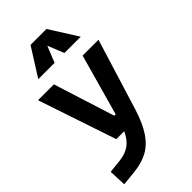

<svg xmlns="http://www.w3.org/2000/svg" viewBox="-306 -880 1199 1199"><g transform="rotate(-45 293.0 -280.5)"><path d="M28.3 234.4 23.4 119.6 112.8 109.9Q166.5 104 202.1 78.6Q237.8 53.2 262.2 0H192.4L18.6 -517.6H158.7L287.1 -112.3H299.3L412.6 -517.6H552.7L407.2 -45.9Q377.9 47.4 339.8 104.2Q301.8 161.1 249.5 189.2Q197.3 217.3 124.5 224.6ZM112.8 -609.4 230 -794.9H370.6L487.8 -609.4H343.8L300.3 -717.3L256.8 -609.4Z"/></g></svg>

Font: CaskaydiaMono NF
Style: Bold
Weight: 700
Designer: Aaron Bell
Foundry: Saja Typeworks
Version: Version 2111.001; ttfautohint (v1.8.4);Nerd Fonts 3.1.1